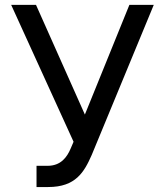

<svg xmlns="http://www.w3.org/2000/svg" viewBox="-20 -747 667 777"><path d="M127.8 9.9H175.1C286.6 9.9 320.7 -50.8 351.2 -120L602.3 -727.3H503.6L323.5 -283.4L125.7 -727.3H25.2L277.7 -173.3L266.3 -146.7C251.1 -110.4 225.9 -76 172.6 -76H127.8Z"/></svg>

Font: Margiela Sans Text
Style: Regular
Weight: 400
Designer: Stefan Endress, Andreas Faust
Version: Version 1.100;FEAKit 1.0